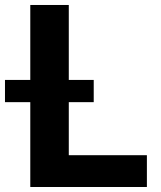

<svg xmlns="http://www.w3.org/2000/svg" viewBox="-58 -747 645 767"><path d="M528.8 0H63V-727.1H216.8V-127H528.8ZM316.4 -338.9H-38.1V-427.7H316.4Z"/></svg>

Font: My Font
Style: Bold
Weight: 500
Designer: Rasmus Andersson
Foundry: rsms
Version: Version 0.001